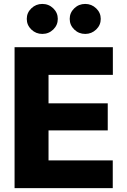

<svg xmlns="http://www.w3.org/2000/svg" viewBox="-20 -971 657 991"><path d="M55.2 0V-727.5H562.5V-584.5H230.5V-437.5H536.1V-297.9H230.5V-143.1H562V0ZM198.2 -795.9Q165.5 -795.9 141.8 -818.6Q118.2 -841.3 118.2 -873.5Q118.2 -905.3 141.8 -928Q165.5 -950.7 198.2 -950.7Q231.4 -950.7 254.9 -928Q278.3 -905.3 278.3 -873.5Q278.3 -841.3 254.9 -818.6Q231.4 -795.9 198.2 -795.9ZM419.9 -795.9Q386.7 -795.9 363.3 -818.6Q339.8 -841.3 339.8 -873.5Q339.8 -905.3 363.3 -928Q386.7 -950.7 419.9 -950.7Q452.6 -950.7 476.3 -928Q500 -905.3 500 -873.5Q500 -841.3 476.3 -818.6Q452.6 -795.9 419.9 -795.9Z"/></svg>

Font: Inter Extra Bold
Style: Regular
Weight: 800
Designer: Rasmus Andersson
Foundry: rsms
Version: Version 4.000;git-3c8e0fc